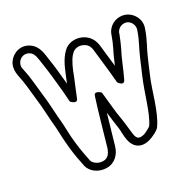

<svg xmlns="http://www.w3.org/2000/svg" viewBox="-154 -941 1236 1228"><g transform="rotate(-20 464.0 -327.0)"><path d="M80 -700C91 -725 122 -745 158 -729C186 -716 194 -684 210 -635C231 -575 251 -500 270 -434C277 -408 284 -380 291 -352C291 -352 333 -319 340 -353C348 -392 363 -460 372 -499C380 -546 393 -594 410 -624L422 -641C433 -657 463 -671 495 -662C526 -653 540 -636 549 -601C568 -535 597 -442 617 -364C617 -364 654 -325 665 -363C685 -432 696 -501 716 -561C723 -584 730 -618 735 -642C735 -643 736 -644 736 -645L737 -655C742 -684 770 -708 804 -704C833 -700 857 -670 853 -637L851 -626C842 -567 821 -517 808 -458C799 -422 791 -387 783 -351C757 -245 749 -107 714 -31C707 -22 685 -5 673 3C662 10 641 18 629 16C599 12 595 -40 575 -100C562 -143 549 -172 538 -214C527 -254 514 -296 503 -336C503 -336 459 -367 454 -333C440 -241 424 -67 415 10C408 52 393 74 359 79C322 84 291 64 283 46C265 0 248 -44 234 -93L222 -136C214 -166 205 -217 195 -253C183 -294 170 -357 157 -404C143 -453 130 -498 116 -546L101 -595C93 -618 85 -636 78 -655C72 -670 73 -684 80 -700ZM35 -720C11 -667 38 -621 53 -579L68 -532C82 -485 95 -438 109 -390C121 -346 134 -283 147 -239C156 -207 165 -157 174 -124L186 -79C201 -26 218 18 237 66C257 111 311 136 366 128C427 119 459 69 465 17C471 -34 480 -123 489 -205C502 -158 514 -125 527 -84C539 -48 543 55 622 66C654 70 684 55 700 45C717 34 748 15 759 -7C803 -100 806 -240 831 -339C840 -376 847 -412 856 -446C868 -501 891 -552 901 -618L903 -630C913 -692 864 -746 810 -753C747 -761 695 -717 687 -662C683 -635 675 -600 668 -577C657 -543 649 -507 640 -469C625 -521 608 -575 597 -615C585 -660 558 -696 509 -710C456 -725 404 -705 380 -669L368 -651L367 -649C337 -597 328 -532 313 -466C296 -526 278 -595 258 -651C244 -692 233 -749 178 -774C113 -804 55 -764 35 -720Z"/></g></svg>

Font: Blanket
Style: BlkOutline
Weight: 900
Foundry: Cannot Into Space Fonts
Version: Version 0.9